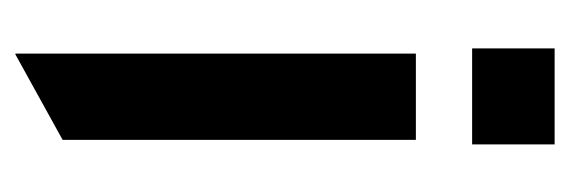

<svg xmlns="http://www.w3.org/2000/svg" viewBox="-272 -488 759 256"><g transform="rotate(-90 108.0 -359.5)"><path d="M50 -185V-656L164 -719H165V-185ZM44 0V-110H172V0Z"/></g></svg>

Font: Foldit SemiBold
Style: Regular
Weight: 600
Version: Version 1.003